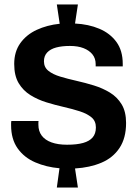

<svg xmlns="http://www.w3.org/2000/svg" viewBox="-20 -779 618 865"><path d="M236 66 248 -21Q189 -26 139 -47.5Q89 -69 59.5 -110.5Q30 -152 30 -215Q30 -220 30 -225Q30 -230 31 -234H154Q153 -233 153 -227Q153 -221 153 -217Q153 -188 168 -168Q183 -148 212 -137.5Q241 -127 282 -127Q326 -127 354.5 -135Q383 -143 397.5 -160Q412 -177 412 -205Q412 -234 392 -250.5Q372 -267 339.5 -277.5Q307 -288 267.5 -297Q228 -306 189 -318Q150 -330 117 -350.5Q84 -371 64 -404.5Q44 -438 44 -491Q44 -546 71.5 -584.5Q99 -623 145.5 -644.5Q192 -666 249 -672L236 -759H331L318 -673Q379 -670 427.5 -649.5Q476 -629 504.5 -590Q533 -551 533 -491V-480H411V-490Q411 -516 396.5 -534Q382 -552 356.5 -562Q331 -572 295 -572Q259 -572 233 -565Q207 -558 192.5 -542.5Q178 -527 178 -503Q178 -476 198 -460Q218 -444 251 -434Q284 -424 324 -415Q364 -406 403 -394Q442 -382 475 -362Q508 -342 528 -309Q548 -276 548 -225Q548 -157 518.5 -112.5Q489 -68 437 -46Q385 -24 318 -20L331 66Z"/></svg>

Font: Chivo Medium SemiBold
Style: Regular
Weight: 600
Version: Version 2.002